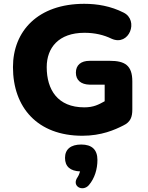

<svg xmlns="http://www.w3.org/2000/svg" viewBox="-20 -701 775 1007"><path d="M412 11C512 11 582 -20 627 -43C665 -61 674 -88 674 -127V-274C674 -358 635 -382 556 -382H450C405 -382 378 -360 378 -320C378 -280 405 -258 450 -257H529V-170C498 -153 472 -138 422 -138C282 -138 225 -231 225 -349C225 -450 287 -529 423 -529C477 -529 524 -518 565 -498C658 -456 710 -595 628 -635C561 -669 490 -681 422 -681C179 -681 48 -538 48 -349C48 -138 176 11 412 11ZM446 270C477 234 491 185 491 138C491 84 462 57 406 57C351 57 321 82 321 127C321 172 348 196 400 198C397 208 393 219 387 228C353 276 414 307 446 270Z"/></svg>

Font: SN Pro Heavy
Style: Regular
Weight: 800
Designer: Tobias Whetton
Foundry: Supernotes
Version: Version 1.001;Glyphs 3.2 (3249)